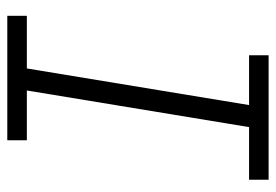

<svg xmlns="http://www.w3.org/2000/svg" viewBox="-138 -638 775 540"><g transform="rotate(90 250.0 -367.5)"><path d="M24 0V-55H172L275 -680H135V-735H485V-680H337L234 -55H374V0Z"/></g></svg>

Font: Iosevka Curly Slab Light
Style: Italic
Weight: 300
Italic angle: -9°
Monospace: yes
Designer: Belleve Invis
Foundry: Belleve Invis
Version: Version 22.1.2; ttfautohint (v1.8.4)